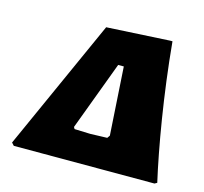

<svg xmlns="http://www.w3.org/2000/svg" viewBox="-81 -602 737 692"><g transform="rotate(15 287.5 -256.0)"><path d="M17 -10 26 0H551L560 -5C532 -128 499 -318 481 -512H472L237 -499ZM351 -125 344 -115 281 -113 222 -115 218 -122 314 -379H335Z"/></g></svg>

Font: Alegreya SC Black
Style: Italic
Weight: 900
Italic angle: -7°
Designer: Juan Pablo del Peral
Foundry: Huerta Tipografica
Version: Version 2.007;PS 002.007;hotconv 1.0.88;makeotf.lib2.5.64775